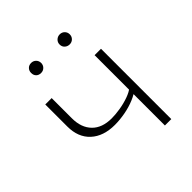

<svg xmlns="http://www.w3.org/2000/svg" viewBox="-178 -769 892 892"><g transform="rotate(-45 268.5 -322.5)"><path d="M236 -166Q161 -166 117.5 -206Q74 -246 74 -317V-462H116V-329Q116 -268 150 -233Q184 -198 247 -198Q272 -198 303 -203Q334 -208 362 -218Q390 -228 405 -241L418 -221Q401 -205 370 -192Q339 -179 303.5 -172.5Q268 -166 236 -166ZM398 0V-462H440V0ZM164 -579Q149 -579 140 -588Q131 -597 131 -612Q131 -626 140 -635.5Q149 -645 164 -645Q178 -645 187.5 -635.5Q197 -626 197 -612Q197 -598 187.5 -588.5Q178 -579 164 -579ZM352 -579Q338 -579 328 -588Q318 -597 318 -612Q318 -626 328 -635.5Q338 -645 352 -645Q366 -645 375.5 -635.5Q385 -626 385 -612Q385 -598 375.5 -588.5Q366 -579 352 -579Z"/></g></svg>

Font: Ysabeau SC ExtraLight
Style: Regular
Weight: 250
Designer: Christian Thalmann (Catharsis Fonts)
Version: Version 2.001;gftools[0.9.30]; featfreeze: smcp